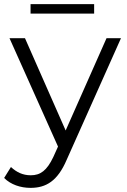

<svg xmlns="http://www.w3.org/2000/svg" viewBox="-38 -711 616 930"><path d="M418 -645V-691H110V-645ZM110 199C185 199 241 166 285 63L548 -526H478L280 -79L83 -526H8L243 -1L220 50C189 115 158 138 111 138C72 138 42 123 15 98L-18 151C14 183 61 199 110 199Z"/></svg>

Font: Montserrat Z
Style: Regular
Weight: 400
Designer: Julieta Ulanovsky
Foundry: Julieta Ulanovsky
Version: Version 8.000